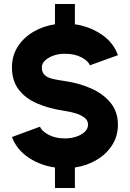

<svg xmlns="http://www.w3.org/2000/svg" viewBox="-20 -832 652 964"><path d="M306 -562Q277 -562.5 250.5 -553.5Q224 -544.5 207 -529Q190 -513.5 190 -494Q190 -467 206 -453.8Q222 -440.5 248.2 -435Q274.5 -429.5 306 -425Q378 -414.5 438.5 -387.5Q499 -360.5 535.5 -315.5Q572 -270.5 572 -206Q572 -148.5 543 -103.2Q514 -58 465 -29Q416 0 356 9V112H256V9Q182 -1.5 122.8 -41.2Q63.5 -81 40 -144L181 -196Q188.5 -174.5 223 -155.8Q257.5 -137 306 -137Q336 -137 362.5 -145.8Q389 -154.5 405.5 -170Q422 -185.5 422 -206Q422 -227 404.8 -240.8Q387.5 -254.5 360.8 -262.8Q334 -271 306 -275Q230 -286 169.8 -311.2Q109.5 -336.5 74.8 -381Q40 -425.5 40 -494Q40 -552 69 -597.5Q98 -643 147 -672Q196 -701 256 -710V-812H356V-710Q429.5 -699.5 489.5 -659.2Q549.5 -619 572 -555L431 -504Q423.5 -526 389.2 -544Q355 -562 306 -562Z"/></svg>

Font: Urbanist Black
Style: Regular
Weight: 900
Designer: Corey Hu
Foundry: Corey Hu
Version: Version 1.330; ttfautohint (v1.8.4.7-5d5b)